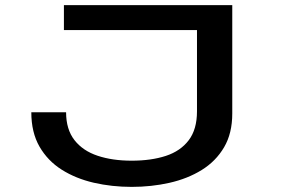

<svg xmlns="http://www.w3.org/2000/svg" viewBox="-20 -720 1140 751"><path d="M495 11Q417.5 11 347 -5.2Q276.5 -21.5 221.5 -56.2Q166.5 -91 134.5 -146.5Q102.5 -202 102.5 -281H238.5Q238.5 -214 271.2 -172Q304 -130 361.8 -110.8Q419.5 -91.5 495 -91.5Q571 -91.5 628.5 -110.2Q686 -129 718.2 -171.5Q750.5 -214 750.5 -284.5V-602.5H230V-700H888.5V-276Q888.5 -198.5 856.5 -144Q824.5 -89.5 769.2 -55.2Q714 -21 643.2 -5Q572.5 11 495 11Z"/></svg>

Font: Trispace Expanded Medium
Style: Regular
Weight: 500
Width: 7
Designer: Tyler Finck
Foundry: Etcetera Type Company
Version: Version 1.210; ttfautohint (v1.8.3)